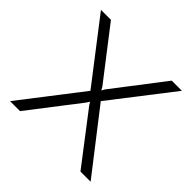

<svg xmlns="http://www.w3.org/2000/svg" viewBox="-139 -647 775 775"><g transform="rotate(45 248.0 -260.0)"><path d="M74 -520 240 -305 248 -291 256 -305 421 -520H479L277 -259L478 0H420L256 -214L248 -227L240 -214L75 0H18L218 -259L17 -520Z"/></g></svg>

Font: Raleway-v4020 Light
Style: Regular
Weight: 300
Designer: Matt McInerney, Pablo Impallari, Rodrigo Fuenzalida
Foundry: Matt McInerney, Pablo Impallari, Rodrigo Fuenzalida
Version: Version 4.020;PS 004.020;hotconv 1.0.88;makeotf.lib2.5.64775